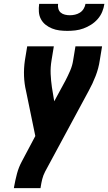

<svg xmlns="http://www.w3.org/2000/svg" viewBox="-20 -975 561 995"><path d="M52 0 53 -7Q59 -41 68 -75Q77 -109 94 -140L163 -270L115 -503Q106 -541 104.5 -581Q103 -621 109 -662L121 -735H259L247 -662Q241 -626 242.5 -591.5Q244 -557 249 -523L261 -450L319 -557Q332 -582 343.5 -608.5Q355 -635 359 -662L371 -735H509L497 -662Q491 -621 475.5 -581Q460 -541 439 -503L214 -86Q204 -67 199 -47Q194 -27 191 -7L190 0ZM329 -815Q308 -815 288 -817.5Q268 -820 249.5 -827.5Q231 -835 216 -847Q201 -859 192 -876Q183 -893 181.5 -913.5Q180 -934 183 -955H281Q279 -942 282.5 -929.5Q286 -917 295 -909.5Q304 -902 316.5 -899Q329 -896 342 -896Q355 -896 368.5 -899Q382 -902 394 -909.5Q406 -917 413.5 -929.5Q421 -942 423 -955H521Q518 -934 509.5 -913.5Q501 -893 486 -876Q471 -859 452 -847Q433 -835 412.5 -827.5Q392 -820 371 -817.5Q350 -815 329 -815Z"/></svg>

Font: Iosevka Curly Heavy
Style: Italic
Weight: 900
Italic angle: -9°
Monospace: yes
Designer: Belleve Invis
Foundry: Belleve Invis
Version: Version 22.1.2; ttfautohint (v1.8.4)